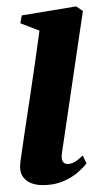

<svg xmlns="http://www.w3.org/2000/svg" viewBox="-20 -554 314 586"><path d="M110.5 11Q89 11 72.5 3.8Q56 -3.5 47.5 -18.5Q39 -33.5 42 -57.5Q43.5 -70 47.8 -99.2Q52 -128.5 58.2 -169.8Q64.5 -211 71.8 -259.8Q79 -308.5 86.5 -360Q94 -411.5 100.5 -460.5L42 -483L46.5 -507L212.5 -534.5L233 -520.5L169 -86.5Q166.5 -68 171.8 -60.8Q177 -53.5 186 -53.5Q196.5 -53.5 206.8 -59Q217 -64.5 232.5 -79.5L244 -55.5Q234 -42 215.8 -26.5Q197.5 -11 171 0Q144.5 11 110.5 11Z"/></svg>

Font: Merriweather 96pt SemiBold
Style: Italic
Weight: 600
Italic angle: -7.8°
Version: Version 2.101